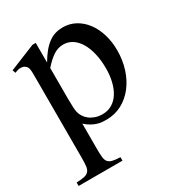

<svg xmlns="http://www.w3.org/2000/svg" viewBox="-167 -568 831 894"><g transform="rotate(-30 249.0 -121.5)"><path d="M380.4 -194.3Q380.4 -238.3 371.8 -274.2Q363.3 -310.1 347.9 -335.7Q332.5 -361.3 310.8 -375.5Q289.1 -389.6 262.7 -389.6Q248 -389.6 235.4 -385.7Q222.7 -381.8 210 -373.8Q197.3 -365.7 184.3 -353.8Q171.4 -341.8 156.2 -325.2V-157.7Q156.2 -105.5 160.6 -86.4Q163.6 -73.7 171.6 -61Q179.7 -48.3 192.1 -38.6Q204.6 -28.8 221.9 -22.7Q239.3 -16.6 260.7 -16.6Q289.1 -16.6 311.5 -29.8Q334 -43 349.1 -66.7Q364.3 -90.3 372.3 -122.8Q380.4 -155.3 380.4 -194.3ZM467.8 -240.7Q467.8 -188 452.9 -141.6Q438 -95.2 410.9 -60.3Q383.8 -25.4 346.2 -5.4Q308.6 14.6 262.7 14.6Q252 14.6 239.7 13.7Q227.5 12.7 214.4 8.5Q201.2 4.4 186.5 -3.7Q171.9 -11.7 156.2 -25.9V111.8Q156.2 138.2 158 154.5Q159.7 170.9 167.2 180.2Q174.8 189.5 189.9 193.4Q205.1 197.3 231.9 198.2V216.8H-3.9V198.2Q23.4 197.3 39.1 193.6Q54.7 189.9 62.5 180.4Q70.3 170.9 72.3 154.1Q74.2 137.2 74.2 109.4V-315.9Q74.2 -334 74 -346.2Q73.7 -358.4 72.3 -366.5Q70.8 -374.5 67.4 -379.4Q64 -384.3 57.6 -388.7Q50.3 -393.6 38.3 -394.5Q26.4 -395.5 4.9 -386.7L-1 -403.3L138.7 -460H156.2V-354.5Q173.3 -383.8 190.4 -404.1Q207.5 -424.3 225.1 -436.8Q242.7 -449.2 261.2 -454.6Q279.8 -460 300.3 -460Q337.4 -460 368.2 -443.1Q398.9 -426.3 421.1 -396.7Q443.4 -367.2 455.6 -327.1Q467.8 -287.1 467.8 -240.7Z"/></g></svg>

Font: Doulos SIL
Style: Regular
Weight: 400
Designer: Walt Agee, Victor Gaultney, Peter Martin, Debbi Hosken
Foundry: SIL International
Version: Version 4.110; 2011; Maintenance release